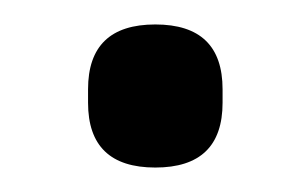

<svg xmlns="http://www.w3.org/2000/svg" viewBox="-20 -340 250 157"><path d="M107 -203Q52 -203 52 -256V-267Q52 -320 107 -320Q162 -320 162 -267V-256Q162 -203 107 -203Z"/></svg>

Font: Sofia Sans Condensed Medium
Style: Regular
Weight: 500
Designer: Botio Nikoltchev, Ani Petrova
Foundry: lettersoup
Version: Version 4.101; ttfautohint (v1.8.4.7-5d5b)